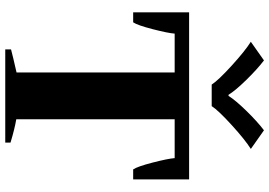

<svg xmlns="http://www.w3.org/2000/svg" viewBox="-167 -858 1025 731"><g transform="rotate(90 345.5 -492.5)"><path d="M139 -935 210 -985Q244 -959 284.5 -917.5Q325 -876 341 -850H345Q362 -877 402 -918Q442 -959 476 -985L547 -935Q512 -913 456 -862Q400 -811 384 -786H302Q286 -811 230 -862Q174 -913 139 -935ZM168 -22Q194 -29 256 -43V-645H108Q106 -619 91 -561Q76 -503 65 -487H27V-700H663V-487H625Q614 -503 599 -561Q584 -619 582 -645H434V-42Q470 -36 523 -20V0H168Z"/></g></svg>

Font: Trirong ExtraBold
Style: Regular
Weight: 800
Designer: Katatrad Team
Foundry: CadsonDemak
Version: Version 1.001